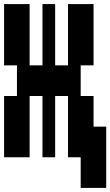

<svg xmlns="http://www.w3.org/2000/svg" viewBox="-20 -750 540 940"><path d="M438 -130H500V170H375V20H313V-280H250V20H188V-280H125V20H0V-280H63V-430H0V-730H125V-430H188V-730H250V-430H313V-730H438V-430H375V-280H438Z"/></svg>

Font: 2P VHS
Style: Regular
Weight: 400
Designer: CodeMan38
Foundry: CodeMan38
Version: Version 3.000